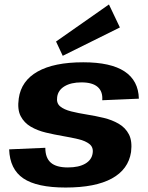

<svg xmlns="http://www.w3.org/2000/svg" viewBox="-20 -830 663 860"><path d="M274 10Q145 10 84.5 -31Q24 -72 21 -161L183 -168Q183 -123 207.5 -101.5Q232 -80 284 -80Q333 -80 362 -97Q391 -114 395 -144Q399 -170 381 -184.5Q363 -199 331.5 -206.5Q300 -214 262 -220.5Q224 -227 186 -236Q148 -245 118 -262.5Q88 -280 72.5 -310Q57 -340 64 -389Q75 -468 148.5 -509.5Q222 -551 353 -551Q476 -551 538 -510Q600 -469 602 -388L438 -381Q441 -420 417.5 -440.5Q394 -461 345 -461Q298 -461 269 -443.5Q240 -426 236 -395Q232 -368 249.5 -353.5Q267 -339 299 -331Q331 -323 369 -317Q407 -311 444.5 -302Q482 -293 512 -275.5Q542 -258 557.5 -228Q573 -198 567 -149Q555 -71 481 -30.5Q407 10 274 10ZM517 -707 261 -580 231 -644 468 -810Z"/></svg>

Font: Pathway Extreme 28pt
Style: Bold Italic
Weight: 700
Italic angle: -8°
Designer: Eduardo Rodriguez Tunni
Foundry: Eduardo Rodriguez Tunni
Version: Version 1.001;gftools[0.9.26]